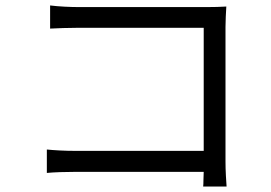

<svg xmlns="http://www.w3.org/2000/svg" viewBox="-20 -676 996 705"><path d="M726 9Q727 1 727 -13.5Q727 -28 728 -45H260Q231 -45 201.5 -44Q172 -43 152 -41V-127Q171 -125 199.5 -123.5Q228 -122 258 -122H728V-574H270Q243 -574 212 -573Q181 -572 164 -571V-656Q188 -653 217 -651.5Q246 -650 269 -650H740Q757 -650 777 -650.5Q797 -651 811 -652Q810 -635 809 -614.5Q808 -594 808 -577V-84Q808 -58 809.5 -30.5Q811 -3 812 9Z"/></svg>

Font: Kinto Sans
Style: Regular
Weight: 400
Designer: Authors: Ryoko NISHIZUKA  (kana & ideographs); Paul D. Hunt (Latin, Greek & Cyrillic); Wenlong ZHANG  (bopomofo); Sandol
Foundry: Adobe Systems Incorporated, ookami Inc.
Version: Version 0.001